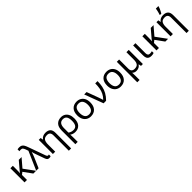

<svg xmlns="http://www.w3.org/2000/svg" viewBox="504 -2857 5149 5149"><g transform="rotate(-45 3078.5 -282.5)"><path d="M509 -536 306 -299 525 0H420L244 -242L178 -188V0H85V-536H178V-397Q178 -357 176 -319Q174 -281 172 -261H174Q183 -274 193.5 -287.5Q204 -301 213 -312L403 -536Z M528 0 759 -526 732 -601Q716 -644 697 -668.5Q678 -693 635 -693Q617 -693 603.5 -691Q590 -689 579 -687V-758Q593 -761 610 -763.5Q627 -766 645 -766Q697 -766 728.5 -748Q760 -730 781.5 -693Q803 -656 823 -598L996 -116Q1015 -62 1046 -62Q1054 -62 1062.5 -64Q1071 -66 1076 -67V-2Q1065 3 1050.5 6.5Q1036 10 1019 10Q982 10 960.5 -8.5Q939 -27 923 -71L850 -276Q842 -300 831.5 -329.5Q821 -359 812.5 -387.5Q804 -416 800 -435H796Q787 -400 772.5 -360Q758 -320 741 -281L619 0Z M1419 -546Q1515 -546 1564 -499.5Q1613 -453 1613 -349V240H1526V-343Q1526 -407 1497 -439.5Q1468 -472 1406 -472Q1318 -472 1283.5 -422Q1249 -372 1249 -278V0H1161V-536H1232L1245 -463H1250Q1276 -505 1322 -525.5Q1368 -546 1419 -546Z M2244 -268Q2244 -132 2180.5 -61Q2117 10 2007 10Q1967 10 1929 -1.5Q1891 -13 1862 -35H1857Q1859 -19 1860.5 17Q1862 53 1862 98V240H1773V-275Q1773 -412 1838 -479Q1903 -546 2012 -546Q2080 -546 2132.5 -514Q2185 -482 2214.5 -420Q2244 -358 2244 -268ZM2008 -472Q1862 -472 1862 -274V-112Q1891 -87 1928.5 -75Q1966 -63 2006 -63Q2085 -63 2119.5 -115Q2154 -167 2154 -268Q2154 -371 2119.5 -421.5Q2085 -472 2008 -472Z M2850 -269Q2850 -136 2782.5 -63Q2715 10 2600 10Q2529 10 2473.5 -22.5Q2418 -55 2386 -117.5Q2354 -180 2354 -269Q2354 -402 2421 -474Q2488 -546 2603 -546Q2676 -546 2731.5 -513.5Q2787 -481 2818.5 -419.5Q2850 -358 2850 -269ZM2445 -269Q2445 -174 2482.5 -118.5Q2520 -63 2602 -63Q2683 -63 2721 -118.5Q2759 -174 2759 -269Q2759 -364 2721 -418Q2683 -472 2601 -472Q2519 -472 2482 -418Q2445 -364 2445 -269Z M2884 -536H2975L3082 -247Q3091 -223 3102.5 -190Q3114 -157 3124.5 -125.5Q3135 -94 3140 -74H3144Q3206 -137 3240.5 -206.5Q3275 -276 3289 -357.5Q3303 -439 3303 -536H3390Q3390 -431 3371.5 -340.5Q3353 -250 3307.5 -166.5Q3262 -83 3179 0H3084Z M3982 -269Q3982 -136 3914.5 -63Q3847 10 3732 10Q3661 10 3605.5 -22.5Q3550 -55 3518 -117.5Q3486 -180 3486 -269Q3486 -402 3553 -474Q3620 -546 3735 -546Q3808 -546 3863.5 -513.5Q3919 -481 3950.5 -419.5Q3982 -358 3982 -269ZM3577 -269Q3577 -174 3614.5 -118.5Q3652 -63 3734 -63Q3815 -63 3853 -118.5Q3891 -174 3891 -269Q3891 -364 3853 -418Q3815 -472 3733 -472Q3651 -472 3614 -418Q3577 -364 3577 -269Z M4574 -536V0H4503L4489 -72H4484Q4459 -32 4419 -11Q4379 10 4323 10Q4284 10 4256 -2.5Q4228 -15 4208 -35H4204Q4206 -17 4207.5 13Q4209 43 4209 84V240H4121V-536H4209V-190Q4209 -63 4329 -63Q4418 -63 4452 -113Q4486 -163 4486 -257V-536Z M4828 -536V-158Q4828 -110 4846.5 -86Q4865 -62 4905 -62Q4927 -62 4950.5 -65.5Q4974 -69 4987 -73V-6Q4973 1 4946 5.5Q4919 10 4893 10Q4849 10 4814.5 -4.5Q4780 -19 4760.5 -55.5Q4741 -92 4741 -157V-536Z M5514 -536 5311 -299 5530 0H5425L5249 -242L5183 -188V0H5090V-536H5183V-397Q5183 -357 5181 -319Q5179 -281 5177 -261H5179Q5188 -274 5198.5 -287.5Q5209 -301 5218 -312L5408 -536Z M5882 -546Q5978 -546 6027 -499.5Q6076 -453 6076 -349V240H5989V-343Q5989 -407 5960 -439.5Q5931 -472 5869 -472Q5781 -472 5746.5 -422Q5712 -372 5712 -278V0H5624V-536H5695L5708 -463H5713Q5739 -505 5785 -525.5Q5831 -546 5882 -546ZM5826 -606V-620Q5835 -645 5844 -677.5Q5853 -710 5860 -744Q5867 -778 5871 -805H5965V-794Q5960 -772 5946 -738.5Q5932 -705 5914.5 -669.5Q5897 -634 5879 -606Z"/></g></svg>

Font: Noto Sans IKEA
Style: Regular
Weight: 400
Designer: Monotype Design Team
Foundry: Monotype Imaging Inc.
Version: Version 2.001